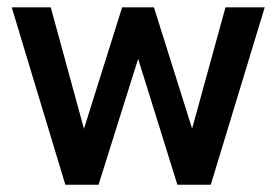

<svg xmlns="http://www.w3.org/2000/svg" viewBox="-20 -508 759 528"><path d="M159.7 0 12.2 -487.8H119.6L210.9 -153.8L315.9 -487.8H403.3L508.3 -154.3L600.1 -487.8H708L559.6 0H467.8L359.9 -346.2L251 0Z"/></svg>

Font: HK Grotesk SemiBold Legacy
Style: Regular
Weight: 600
Designer: Alfredo Marco Pradil
Foundry: Hanken Design Co.
Version: Version 2.022;PS 002.022;hotconv 1.0.88;makeotf.lib2.5.64775